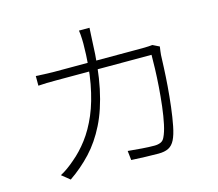

<svg xmlns="http://www.w3.org/2000/svg" viewBox="-110 -917 1220 1074"><g transform="rotate(-15 500.0 -380.5)"><path d="M493 -777Q492 -761 491 -740Q490 -719 489 -701Q484 -546 460 -431.5Q436 -317 394.5 -234Q353 -151 297 -91Q241 -31 172 16L125 -22Q145 -32 168.5 -49Q192 -66 210 -82Q256 -120 296.5 -173.5Q337 -227 368 -299.5Q399 -372 417.5 -471Q436 -570 437 -700Q437 -712 436.5 -725Q436 -738 435 -752Q434 -766 432 -777ZM846 -574Q844 -561 842.5 -549.5Q841 -538 840 -527Q839 -501 837 -453Q835 -405 830.5 -347Q826 -289 819 -231Q812 -173 802.5 -124.5Q793 -76 779 -48Q765 -20 742.5 -8.5Q720 3 684 3Q650 3 608.5 1.5Q567 0 527 -2L521 -56Q563 -52 602 -49Q641 -46 674 -46Q694 -46 709.5 -52.5Q725 -59 733 -77Q746 -103 755.5 -147.5Q765 -192 771.5 -246.5Q778 -301 782 -356.5Q786 -412 787.5 -460.5Q789 -509 789 -541H239Q207 -541 182 -540.5Q157 -540 133 -538V-594Q157 -593 183 -591.5Q209 -590 238 -590H750Q771 -590 784 -591Q797 -592 807 -593Z"/></g></svg>

Font: Noto Sans SC Thin Light
Style: Regular
Weight: 300
Version: Version 2.004-H2;hotconv 1.0.118;makeotfexe 2.5.65603